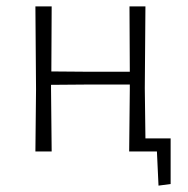

<svg xmlns="http://www.w3.org/2000/svg" viewBox="-20 -475 591 602"><path d="M91 0 93 -195 91 -455H142L141 -251L263 -250H387L386 -455H436L434 -198L436 -41H515V102L477 107L472 0H385L387 -195V-210H261L140 -209V-198L142 0Z"/></svg>

Font: Alegreya Sans Light
Style: Regular
Weight: 300
Designer: Juan Pablo del Peral
Foundry: Huerta Tipografica
Version: Version 2.007